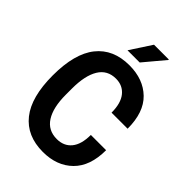

<svg xmlns="http://www.w3.org/2000/svg" viewBox="-240 -912 1023 1023"><g transform="rotate(45 272.0 -400.5)"><path d="M310 -691H218L297 -812H408L409 -809ZM514 -396H393Q393 -467 363 -504Q333 -541 282 -541Q217 -541 185 -488Q153 -435 153 -338V-292Q153 -195 186.5 -142.5Q220 -90 286 -90Q339 -90 369 -126.5Q399 -163 399 -234H514Q514 -114 450.5 -51.5Q387 11 282 11Q161 11 96 -70.5Q31 -152 31 -315Q31 -479 96 -560.5Q161 -642 282 -642Q387 -642 450.5 -580.5Q514 -519 514 -396Z"/></g></svg>

Font: Pragati Narrow
Style: Bold
Weight: 700
Designer: Hector Gatti, Marcela Romero, Pablo Cosgaya and Nicolas Silva
Foundry: Omnibus-Type
Version: Version 1.010; ttfautohint (v1.3)